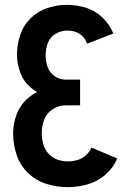

<svg xmlns="http://www.w3.org/2000/svg" viewBox="-20 -763 540 791"><path d="M259 8Q214 8 171 -5.5Q128 -19 95.5 -50.5Q63 -82 48.5 -125Q34 -168 34 -213Q34 -254 49 -293Q64 -332 96 -359Q113 -374 133 -384Q120 -391 108 -401Q78 -426 64 -462.5Q50 -499 50 -537Q50 -578 63 -618Q76 -658 106 -687.5Q136 -717 175.5 -730Q215 -743 256 -743Q296 -743 334.5 -731Q373 -719 402.5 -690.5Q432 -662 447 -625L339 -583Q319 -637 256 -637Q231 -637 208.5 -623.5Q186 -610 177 -585.5Q168 -561 168 -536Q168 -511 176 -487.5Q184 -464 205 -449.5Q226 -435 250 -435H310V-329H250Q222 -329 197 -313Q172 -297 162 -270Q152 -243 152 -214Q152 -192 158 -170Q164 -148 179 -131Q194 -114 215 -106Q236 -98 259 -98Q279 -98 298.5 -103.5Q318 -109 333.5 -123Q349 -137 357 -155L463 -110Q447 -72 414.5 -43.5Q382 -15 341 -3.5Q300 8 259 8Z"/></svg>

Font: Iosevka SS01
Style: Bold
Weight: 700
Monospace: yes
Designer: Belleve Invis
Foundry: Belleve Invis
Version: 2.3.3; ttfautohint (v1.8.3)